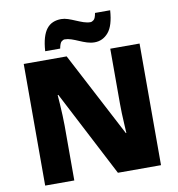

<svg xmlns="http://www.w3.org/2000/svg" viewBox="-98 -1021 1030 1110"><g transform="rotate(-10 417.0 -466.5)"><path d="M757 0H504L243 -503H239Q241 -480 243 -447.5Q245 -415 246.5 -382Q248 -349 248 -322V0H77V-714H329L589 -218H592Q591 -241 589 -272Q587 -303 586 -335Q585 -367 585 -391V-714H757ZM212 -765Q215 -811 224.5 -843Q234 -875 249.5 -894.5Q265 -914 286.5 -923Q308 -932 335 -932Q354 -932 374.5 -925Q395 -918 417 -908.5Q439 -899 459.5 -892Q480 -885 499 -885Q508 -885 518.5 -893.5Q529 -902 534 -933H623Q617 -843 584 -804.5Q551 -766 503 -766Q481 -766 459 -773Q437 -780 415.5 -789.5Q394 -799 373.5 -806Q353 -813 335 -813Q326 -813 316 -805Q306 -797 300 -765Z"/></g></svg>

Font: Noto Sans Hebrew Black
Style: Regular
Weight: 900
Designer: Monotype Design Team
Foundry: Monotype Imaging Inc.
Version: Version 2.003